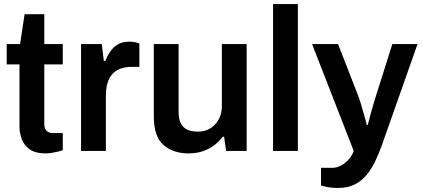

<svg xmlns="http://www.w3.org/2000/svg" viewBox="-20 -743 2080 945"><path d="M204 12Q155 12 127 -7.5Q99 -27 87.5 -57.5Q76 -88 76 -120V-426H13V-526H79L101 -673H198V-526H289V-426H198V-132Q198 -111 209 -99.5Q220 -88 242 -88H289V-4Q279 0 264.5 3.5Q250 7 234 9.5Q218 12 204 12Z M379 0V-526H481L491 -443H498Q508 -468 522.5 -489.5Q537 -511 560 -524.5Q583 -538 616 -538Q632 -538 645.5 -535Q659 -532 666 -529V-414H629Q598 -414 574 -405.5Q550 -397 533.5 -379Q517 -361 509 -334Q501 -307 501 -271V0Z M908 12Q832 12 784.5 -29.5Q737 -71 737 -171V-526H859V-193Q859 -165 865.5 -146.5Q872 -128 884.5 -116.5Q897 -105 915 -100Q933 -95 955 -95Q988 -95 1014.5 -111Q1041 -127 1056.5 -155.5Q1072 -184 1072 -220V-526H1194V0H1093L1083 -70H1076Q1058 -46 1033.5 -27.5Q1009 -9 977.5 1.5Q946 12 908 12Z M1324 0V-723H1446V0Z M1646 182Q1609 182 1586 176.5Q1563 171 1560 170V83H1616Q1637 83 1658 72Q1679 61 1696 42Q1713 23 1721 0L1516 -526H1644L1742 -274Q1749 -257 1756.5 -231Q1764 -205 1772 -177.5Q1780 -150 1785 -128H1790Q1794 -143 1799 -162Q1804 -181 1809.5 -201Q1815 -221 1821 -240Q1827 -259 1831 -273L1911 -526H2035L1859 -27Q1844 15 1825.5 53Q1807 91 1782.5 120Q1758 149 1724.5 165.5Q1691 182 1646 182Z"/></svg>

Font: Archivo SemiBold
Style: Regular
Weight: 600
Designer: Hector Gatti
Foundry: Omnibus-Type
Version: Version 2.001